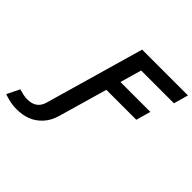

<svg xmlns="http://www.w3.org/2000/svg" viewBox="-349 -917 1404 1404"><g transform="rotate(45 352.5 -215.0)"><path d="M-121.1 239.3 -72.8 141.1 -53.7 146.5Q-15.6 157.7 15.1 157.7Q107.4 157.7 131.3 75.2L351.6 -693.8H825.7L793.5 -580.6H454.6L406.7 -414.1H716.3L684.1 -300.8H374.5L265.6 78.1Q247.6 141.6 208.3 184.1Q168.9 226.6 119.4 245.4Q69.8 264.2 10.3 264.2Q-46.4 264.2 -105 244.6Z"/></g></svg>

Font: Cantarell
Style: Bold Italic
Weight: 700
Italic angle: -16°
Designer: Dave Crossland
Version: Version 1.004